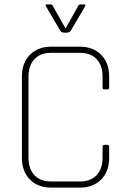

<svg xmlns="http://www.w3.org/2000/svg" viewBox="-20 -856 583 876"><path d="M274 -707Q261 -707 255 -716L191 -825Q184 -836 195 -836H209Q218 -836 220 -831L279 -726L338 -831Q340 -836 349 -836H363Q374 -836 367 -825L303 -716Q297 -707 284 -707ZM344 0H214Q153 0 116.5 -37Q80 -74 80 -136V-507Q80 -569 116.5 -606Q153 -643 214 -643H344Q405 -643 441.5 -606Q478 -569 478 -507V-457Q478 -448 470 -448H456Q448 -448 448 -457V-506Q448 -557 421 -586Q394 -615 344 -615H214Q164 -615 137 -586Q110 -557 110 -506V-137Q110 -86 137 -57Q164 -28 214 -28H344Q394 -28 421 -57Q448 -86 448 -137V-186Q448 -195 456 -195H470Q478 -195 478 -186V-136Q478 -74 441.5 -37Q405 0 344 0Z"/></svg>

Font: Rajdhani Light
Style: Regular
Weight: 300
Designer: Satya Rajpurohit, Jyotish Sonowal
Foundry: Indian Type Foundry
Version: Version 1.201;PS 1.0;hotconv 1.0.78;makeotf.lib2.5.61930; tt